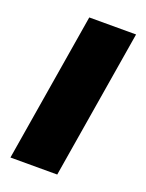

<svg xmlns="http://www.w3.org/2000/svg" viewBox="-110 -598 499 655"><g transform="rotate(20 140.0 -270.5)"><path d="M10.3 0 99.6 -541H269.5L180.2 0Z"/></g></svg>

Font: Inter 17pt ExtraBold
Style: Italic
Weight: 800
Italic angle: -9.3988°
Version: Version 4.001;git-66647c0bb